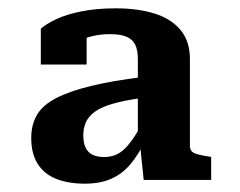

<svg xmlns="http://www.w3.org/2000/svg" viewBox="-20 -745 576 461"><path d="M322 -560V-510Q279 -504 251 -496Q223 -488 207.5 -476.5Q192 -465 186 -451Q180 -437 180 -420Q180 -401 186 -389.5Q192 -378 203 -373Q214 -368 230 -368Q258 -368 277.5 -386Q297 -404 317 -441L329 -409Q313 -374 293 -350.5Q273 -327 246.5 -315.5Q220 -304 184 -304Q144 -304 115 -315.5Q86 -327 70.5 -351.5Q55 -376 55 -414Q55 -446 69 -469.5Q83 -493 115 -509.5Q147 -526 198 -538.5Q249 -551 322 -560ZM325 -313 316 -400 311 -399V-603Q311 -624 305 -637Q299 -650 284.5 -656.5Q270 -663 244 -663Q221 -663 201 -658Q181 -653 166.5 -645.5Q152 -638 145 -629Q144 -637 149 -646Q154 -655 164 -661.5Q174 -668 188 -669V-590H78V-676Q90 -687 114 -698.5Q138 -710 174.5 -717.5Q211 -725 258 -725Q311 -725 351 -712.5Q391 -700 413.5 -673Q436 -646 436 -603V-395Q436 -381 448.5 -376.5Q461 -372 483 -369L487 -368V-313Z"/></svg>

Font: Roboto Serif SemiBold
Style: Regular
Weight: 600
Designer: Greg Gazdowicz
Foundry: Commercial Type
Version: Version 1.008